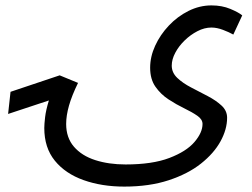

<svg xmlns="http://www.w3.org/2000/svg" viewBox="-20 -504 933 711"><path d="M440 187Q357 187 289.5 163Q222 139 183 91Q144 43 144 -30Q144 -44 147 -70Q150 -96 161 -132L10 -82L19 -164L201 -225L269 -197Q246 -150 235.5 -113Q225 -76 225 -45Q225 6 254 39.5Q283 73 333 89Q383 105 445 105Q544 105 607 81Q670 57 700 22Q730 -13 730 -45Q730 -62 710.5 -75.5Q691 -89 662 -103Q633 -117 604 -136Q575 -155 555.5 -183Q536 -211 536 -253Q536 -294 554.5 -334.5Q573 -375 605 -409Q637 -443 678 -463.5Q719 -484 763 -484Q802 -484 833 -471Q864 -458 877 -447L844 -376Q828 -385 805.5 -393.5Q783 -402 763 -402Q737 -402 711 -388.5Q685 -375 663.5 -354Q642 -333 629 -308.5Q616 -284 616 -261Q616 -235 636.5 -215.5Q657 -196 688 -180Q719 -164 749.5 -148Q780 -132 800.5 -113Q821 -94 821 -68Q821 -25 796.5 19.5Q772 64 724 102Q676 140 604.5 163.5Q533 187 440 187Z"/></svg>

Font: Noto IKEA Arabic
Style: Regular
Weight: 400
Designer: Monotype Design Team
Foundry: Monotype Imaging Inc.
Version: Version 1.200